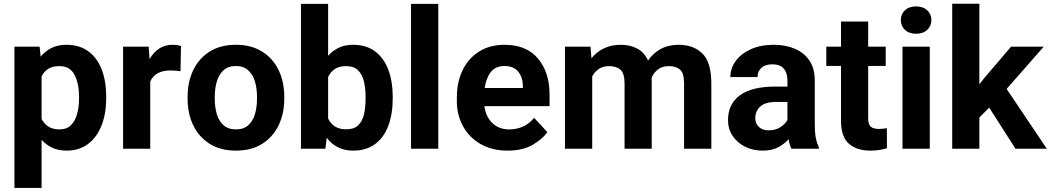

<svg xmlns="http://www.w3.org/2000/svg" viewBox="-20 -770 5439 994"><path d="M529.8 -270V-259.8Q529.8 -182.6 506.1 -121.6Q482.4 -60.5 436.8 -25.4Q391.1 9.8 324.7 9.8Q282.7 9.8 250.7 -5.1Q218.8 -20 195.3 -46.4V203.1H54.7V-528.3H185.1L190.4 -476.6Q214.4 -505.9 247.3 -522Q280.3 -538.1 323.7 -538.1Q391.1 -538.1 437 -504.6Q482.9 -471.2 506.3 -410.9Q529.8 -350.6 529.8 -270ZM389.2 -259.8V-270Q389.2 -336.9 366 -382.3Q342.8 -427.7 287.6 -427.7Q252.4 -427.7 230 -413.8Q207.5 -399.9 195.3 -374.5V-154.8Q207.5 -129.4 230.2 -114.7Q252.9 -100.1 288.6 -100.1Q325.2 -100.1 347.2 -121.8Q369.1 -143.6 379.2 -179.9Q389.2 -216.3 389.2 -259.8Z M917 -531.7 914.6 -401.4Q904.3 -402.8 889.9 -404.1Q875.5 -405.3 863.8 -405.3Q783.2 -405.3 757.8 -348.1V0H617.2V-528.3H749.5L754.4 -463.9Q773.9 -498.5 803.7 -518.3Q833.5 -538.1 873 -538.1Q884.3 -538.1 896.7 -536.4Q909.2 -534.7 917 -531.7Z M951.2 -258.8V-269Q951.2 -346.2 980.5 -407Q1009.8 -467.8 1065.4 -502.9Q1121.1 -538.1 1200.7 -538.1Q1281.2 -538.1 1337.2 -502.9Q1393.1 -467.8 1422.4 -407Q1451.7 -346.2 1451.7 -269V-258.8Q1451.7 -182.1 1422.4 -121.3Q1393.1 -60.5 1337.4 -25.4Q1281.7 9.8 1201.7 9.8Q1121.6 9.8 1065.7 -25.4Q1009.8 -60.5 980.5 -121.3Q951.2 -182.1 951.2 -258.8ZM1091.8 -269V-258.8Q1091.8 -214.8 1102.5 -179Q1113.3 -143.1 1137.5 -121.6Q1161.6 -100.1 1201.7 -100.1Q1241.2 -100.1 1265.1 -121.6Q1289.1 -143.1 1299.8 -179Q1310.5 -214.8 1310.5 -258.8V-269Q1310.5 -312 1299.8 -348.1Q1289.1 -384.3 1264.9 -406.2Q1240.7 -428.2 1200.7 -428.2Q1161.1 -428.2 1137.2 -406.2Q1113.3 -384.3 1102.5 -348.1Q1091.8 -312 1091.8 -269Z M2013.2 -269.5V-259.3Q2013.2 -180.7 1990.7 -119.9Q1968.3 -59.1 1922.6 -24.7Q1877 9.8 1808.1 9.8Q1762.7 9.8 1729 -7.8Q1695.3 -25.4 1671.4 -56.6L1664.6 0H1538.1V-750H1678.7V-481Q1702.1 -507.8 1733.9 -522.9Q1765.6 -538.1 1807.1 -538.1Q1876.5 -538.1 1922.1 -503.7Q1967.8 -469.2 1990.5 -408.7Q2013.2 -348.1 2013.2 -269.5ZM1872.6 -259.3V-269.5Q1872.6 -312.5 1864 -348.4Q1855.5 -384.3 1833.7 -406Q1812 -427.7 1772 -427.7Q1735.8 -427.7 1713.4 -412.6Q1690.9 -397.5 1678.7 -371.1V-156.7Q1690.9 -130.4 1713.6 -115.5Q1736.3 -100.6 1772.9 -100.6Q1813 -100.6 1834.5 -121.3Q1856 -142.1 1864.3 -178Q1872.6 -213.9 1872.6 -259.3Z M2249 -750V0H2107.9V-750Z M2608.4 9.8Q2526.4 9.8 2467.3 -24.7Q2408.2 -59.1 2376.7 -117.2Q2345.2 -175.3 2345.2 -246.1V-265.6Q2345.2 -345.7 2375.2 -407.2Q2405.3 -468.8 2460.7 -503.4Q2516.1 -538.1 2592.8 -538.1Q2705.1 -538.1 2765.1 -467Q2825.2 -396 2825.2 -279.3V-220.7H2487.8Q2494.6 -167 2528.3 -133.5Q2562 -100.1 2617.2 -100.1Q2655.3 -100.1 2688.2 -115Q2721.2 -129.9 2745.1 -160.2L2813.5 -85.9Q2788.6 -49.8 2737.1 -20Q2685.5 9.8 2608.4 9.8ZM2591.3 -428.2Q2545.4 -428.2 2521 -397Q2496.6 -365.7 2489.3 -314.5H2687V-325.2Q2686.5 -368.7 2663.3 -398.4Q2640.1 -428.2 2591.3 -428.2Z M3133.3 -427.7Q3102.1 -427.7 3080.6 -413.3Q3059.1 -398.9 3045.9 -374.5V0H2904.8V-528.3H3037.1L3042 -468.3Q3067.9 -501 3106.2 -519.5Q3144.5 -538.1 3194.3 -538.1Q3242.2 -538.1 3278.8 -518.8Q3315.4 -499.5 3335 -456.5Q3360.4 -494.1 3400.1 -516.1Q3439.9 -538.1 3493.7 -538.1Q3570.3 -538.1 3616.5 -492.7Q3662.6 -447.3 3662.6 -337.4V0H3521.5V-337.4Q3521.5 -392.1 3500.2 -409.9Q3479 -427.7 3442.4 -427.7Q3409.7 -427.7 3387.5 -411.4Q3365.2 -395 3353.5 -367.7Q3354 -360.4 3354 -352.5V0H3213.4V-336.9Q3213.4 -390.6 3192.1 -409.2Q3170.9 -427.7 3133.3 -427.7Z M4077.1 0Q4067.9 -19 4062.5 -49.3Q4041.5 -24.9 4008.8 -7.6Q3976.1 9.8 3928.2 9.8Q3877.9 9.8 3837.2 -10.7Q3796.4 -31.2 3772.7 -66.9Q3749 -102.5 3749 -148.4Q3749 -231.4 3810.5 -276.6Q3872.1 -321.8 3993.7 -321.8H4056.6V-354.5Q4056.6 -392.1 4037.8 -414.6Q4019 -437 3978 -437Q3942.4 -437 3922.1 -419.2Q3901.9 -401.4 3901.9 -371.1H3761.2Q3761.2 -416.5 3788.8 -454.3Q3816.4 -492.2 3866.9 -515.1Q3917.5 -538.1 3985.8 -538.1Q4046.9 -538.1 4095 -517.6Q4143.1 -497.1 4170.7 -456.1Q4198.2 -415 4198.2 -353.5V-127.4Q4198.2 -84 4203.6 -56.2Q4209 -28.3 4219.2 -8.3V0ZM3959 -95.2Q3995.1 -95.2 4020.5 -111.8Q4045.9 -128.4 4056.6 -148.9V-242.2H3997.6Q3941.4 -242.2 3915.8 -218.3Q3890.1 -194.3 3890.1 -158.2Q3890.1 -130.9 3908.7 -113Q3927.2 -95.2 3959 -95.2Z M4565.4 -528.3V-428.7H4474.6V-159.2Q4474.6 -125 4488.3 -113.8Q4502 -102.5 4529.8 -102.5Q4543 -102.5 4553.2 -103.8Q4563.5 -105 4571.3 -106.4L4571.8 -2.9Q4553.7 2.9 4532.7 6.3Q4511.7 9.8 4486.3 9.8Q4416.5 9.8 4375.2 -25.6Q4334 -61 4334 -145V-428.7H4257.8V-528.3H4334V-658.7H4474.6V-528.3Z M4643.6 -666Q4643.6 -696.8 4665 -716.8Q4686.5 -736.8 4722.7 -736.8Q4758.8 -736.8 4780.3 -716.8Q4801.8 -696.8 4801.8 -666Q4801.8 -635.3 4780.3 -615.2Q4758.8 -595.2 4722.7 -595.2Q4686.5 -595.2 4665 -615.2Q4643.6 -635.3 4643.6 -666ZM4793.5 -528.3V0H4652.3V-528.3Z M5237.3 0 5101.1 -212.9 5050.3 -161.6V0H4909.7V-750.5H5050.3V-333.5L5077.1 -367.7L5214.4 -528.3H5383.3L5191.4 -309.6L5399.4 0Z"/></svg>

Font: Vazirmatn FD
Style: Bold
Weight: 700
Designer: Saber Rastikerdar
Foundry: Saber Rastikerdar
Version: Version 33.001